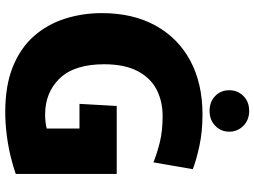

<svg xmlns="http://www.w3.org/2000/svg" viewBox="-139 -819 970 732"><g transform="rotate(90 346.0 -453.0)"><path d="M407 12Q306 12 234.5 -17Q163 -46 118 -97Q73 -148 51.5 -215Q30 -282 30 -356Q30 -475 77.5 -561Q125 -647 211.5 -693.5Q298 -740 416 -740Q483 -740 537.5 -728Q592 -716 625 -703L599 -553Q564 -567 521.5 -577.5Q479 -588 423 -588Q366 -588 321.5 -565Q277 -542 251 -492.5Q225 -443 225 -365Q225 -252 278.5 -196Q332 -140 417 -140Q445 -140 470 -146V-271H376L384 -413H643V-28Q615 -18 576 -8.5Q537 1 493 6.5Q449 12 407 12ZM403 -767Q368 -767 346 -788.5Q324 -810 324 -842Q324 -874 346 -896Q368 -918 403 -918Q437 -918 459.5 -896Q482 -874 482 -842Q482 -810 459.5 -788.5Q437 -767 403 -767Z"/></g></svg>

Font: Murecho ExtraBold
Style: Regular
Weight: 800
Designer: Neil Summerour
Foundry: Positype
Version: Version 1.010; ttfautohint (v1.8.3)